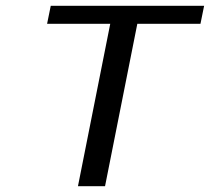

<svg xmlns="http://www.w3.org/2000/svg" viewBox="-20 -645 727 665"><path d="M455.6 -562.5 343.8 0H250L361.8 -562.5H143.1L155.8 -625H687L674.3 -562.5Z"/></svg>

Font: Juliett
Style: Bold Italic
Weight: 700
Italic angle: -11.25°
Designer: GGBotNet
Foundry: GGBotNet
Version: 0.60